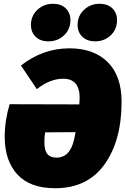

<svg xmlns="http://www.w3.org/2000/svg" viewBox="-20 -975 664 1017"><path d="M236 -756Q194 -756 169 -780Q144 -804 144 -843Q144 -891 178 -923Q212 -955 261 -955Q303 -955 328 -931Q353 -907 353 -868Q353 -820 319.5 -788Q286 -756 236 -756ZM484 -756Q442 -756 416.5 -780Q391 -804 391 -843Q391 -891 425 -923Q459 -955 508 -955Q550 -955 575 -931Q600 -907 600 -868Q600 -820 566.5 -788Q533 -756 484 -756ZM348 -719Q477 -719 550.5 -646Q624 -573 624 -436Q624 -230 533.5 -104Q443 22 272 22Q139 22 72 -51Q5 -124 5 -250Q5 -336 31 -423L400 -422Q402 -446 402 -456Q402 -558 315 -558Q245 -558 175 -503L91 -628Q207 -719 348 -719ZM279 -140Q319 -140 344 -170.5Q369 -201 380 -275L219 -274Q215 -249 215 -224Q215 -178 231 -159Q247 -140 279 -140Z"/></svg>

Font: Fira Sans Ultra
Style: Italic
Weight: 950
Italic angle: -8°
Designer: Carrois Corporate & Edenspiekermann AG
Foundry: Carrois Corporate GbR & Edenspiekermann AG
Version: Version 4.203;PS 004.203;hotconv 1.0.88;makeotf.lib2.5.64775